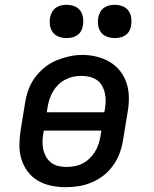

<svg xmlns="http://www.w3.org/2000/svg" viewBox="-20 -769 640 797"><path d="M254 8Q223 8 193 2Q163 -4 137.5 -19Q112 -34 94.5 -57.5Q77 -81 68.5 -109.5Q60 -138 60.5 -169Q61 -200 66 -231L84 -341Q88 -368 97.5 -395Q107 -422 124 -445.5Q141 -469 164 -488Q187 -507 213.5 -518Q240 -529 267 -535Q294 -541 322 -541Q353 -541 382.5 -533.5Q412 -526 437 -511Q462 -496 480 -472.5Q498 -449 506.5 -420.5Q515 -392 515 -361Q515 -330 509 -299L491 -189Q487 -162 477.5 -135.5Q468 -109 451.5 -85Q435 -61 412 -42.5Q389 -24 362.5 -12.5Q336 -1 308.5 3.5Q281 8 254 8ZM174 -303H413L415 -313Q418 -330 418.5 -347.5Q419 -365 415.5 -381.5Q412 -398 404 -412.5Q396 -427 382.5 -436.5Q369 -446 352 -450Q335 -454 318 -454Q301 -454 284.5 -450.5Q268 -447 252 -439Q236 -431 223 -418.5Q210 -406 201 -391Q192 -376 186.5 -360Q181 -344 178 -327ZM255 -76Q272 -76 289 -79Q306 -82 322 -90Q338 -98 351 -110.5Q364 -123 373.5 -138Q383 -153 388.5 -169.5Q394 -186 397 -203L401 -227H162L160 -217Q157 -200 156.5 -182.5Q156 -165 159.5 -149Q163 -133 171 -118.5Q179 -104 192 -94Q205 -84 221.5 -80Q238 -76 255 -76Q255 -76 255 -76Q255 -76 255 -76ZM456 -611Q440 -611 424.5 -616.5Q409 -622 399.5 -634.5Q390 -647 387.5 -663.5Q385 -680 388 -697Q390 -708 396 -719Q402 -730 412 -737Q422 -744 433.5 -746.5Q445 -749 456 -749Q473 -749 488 -743.5Q503 -738 512.5 -725.5Q522 -713 524.5 -696.5Q527 -680 524 -663Q523 -652 517 -641Q511 -630 501 -623Q491 -616 479.5 -613.5Q468 -611 456 -611ZM256 -611Q240 -611 224.5 -616.5Q209 -622 199.5 -634.5Q190 -647 187.5 -663.5Q185 -680 188 -697Q190 -708 196 -719Q202 -730 212 -737Q222 -744 233.5 -746.5Q245 -749 256 -749Q273 -749 288 -743.5Q303 -738 312.5 -725.5Q322 -713 324.5 -696.5Q327 -680 324 -663Q323 -652 317 -641Q311 -630 301 -623Q291 -616 279.5 -613.5Q268 -611 256 -611Z"/></svg>

Font: Iosevka Curly Slab MdExObl
Style: Regular
Weight: 500
Width: 7
Italic angle: -9°
Monospace: yes
Designer: Belleve Invis
Foundry: Belleve Invis
Version: Version 11.1.0; ttfautohint (v1.8.3)